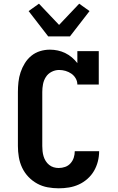

<svg xmlns="http://www.w3.org/2000/svg" viewBox="-20 -1012 640 1040"><path d="M298 8Q268 8 238 2.5Q208 -3 181.5 -17.5Q155 -32 134 -54Q113 -76 100 -103.5Q87 -131 82 -161Q77 -191 77 -221V-514Q77 -541 80 -568Q83 -595 91.5 -620.5Q100 -646 114.5 -669.5Q129 -693 150 -710Q171 -727 197 -735Q223 -743 250 -743Q272 -743 293 -738.5Q314 -734 333.5 -724.5Q353 -715 369.5 -701Q386 -687 399 -670V-735H515V-554H399Q399 -572 390 -587.5Q381 -603 366.5 -613Q352 -623 335 -628Q318 -633 300 -633Q279 -633 259.5 -623Q240 -613 228.5 -595Q217 -577 213 -556Q209 -535 209 -514V-221Q209 -207 210.5 -193Q212 -179 216 -165.5Q220 -152 227.5 -140Q235 -128 246 -119Q257 -110 270.5 -106Q284 -102 298 -102Q316 -102 333 -108Q350 -114 362 -127.5Q374 -141 379.5 -158Q385 -175 385 -193H517Q517 -165 510 -137.5Q503 -110 489 -86Q475 -62 453.5 -43Q432 -24 406.5 -12.5Q381 -1 353.5 3.5Q326 8 298 8ZM241 -815 135 -952 191 -992 300 -877 409 -992 465 -952 359 -815Z"/></svg>

Font: Iosevka Etoile Extrabold
Style: Regular
Weight: 800
Designer: Belleve Invis
Foundry: Belleve Invis
Version: Version 22.1.2; ttfautohint (v1.8.4)